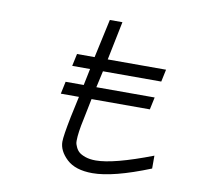

<svg xmlns="http://www.w3.org/2000/svg" viewBox="-68 -620 721 703"><g transform="rotate(10 293.0 -268.5)"><path d="M279.3 -298.8H496.1L486.3 -252.9H269.5L253.9 -175.8Q242.2 -123 242.2 -92.8Q242.2 -88.9 242.7 -85Q243.2 -81.1 247.6 -70.8Q252 -60.5 259.8 -53.2Q267.6 -45.9 284.2 -40Q300.8 -34.2 323.2 -34.2Q389.6 -34.2 532.2 -88.9V-41Q396.5 13.7 319.3 13.7Q255.9 13.7 223.6 -16.6Q191.4 -46.9 191.4 -81.1Q191.4 -102.5 206.1 -175.8L222.7 -252.9H155.3L165 -298.8H232.4L245.1 -360.4H178.7L188.5 -406.2H253.9L285.2 -549.8H332L302.7 -406.2H519.5L509.8 -360.4H293Z"/></g></svg>

Font: Thabit-Oblique
Style: Oblique
Weight: 500
Designer: Regenerated by Nadim Shaikli
Foundry: MAK Alagha
Version: 0.01